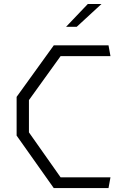

<svg xmlns="http://www.w3.org/2000/svg" viewBox="-20 -962 660 982"><path d="M255 0H535L545 -55H290L128 -285V-450L290 -675H545L535 -730H255L65 -466.5V-268.5ZM318 -825 429 -941.5H499L372.5 -825Z"/></svg>

Font: Monaspace Krypton ExtraLight
Style: Regular
Weight: 200
Designer: Riley Cran & the Lettermatic Team
Foundry: Lettermatic
Version: Version 1.101 (Monaspace Krypton)